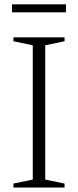

<svg xmlns="http://www.w3.org/2000/svg" viewBox="-20 -844 351 864"><path d="M270.5 -18V0H40.5V-18L127.5 -36V-640L40.5 -658.5V-676H270.5V-658.5L183.5 -640V-36ZM34 -788.5V-824.5H277V-788.5Z"/></svg>

Font: Newsreader 16pt Light
Style: Regular
Weight: 300
Designer: Hugues Gentile
Foundry: Production Type
Version: Version 1.003